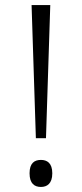

<svg xmlns="http://www.w3.org/2000/svg" viewBox="-20 -734 324 760"><path d="M122 -187H162L179 -714H105ZM142 6C166 6 187 -7 187 -48C187 -89 166 -101 142 -101C117 -101 97 -89 97 -48C97 -7 117 6 142 6Z"/></svg>

Font: Noto Serif Georgian SemiCondensed Light
Style: Regular
Weight: 300
Width: 4
Designer: Monotype Design Team, Akaki Razmadze
Foundry: Google LLC
Version: Version 2.003